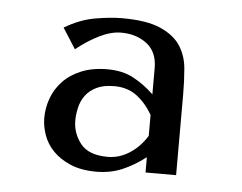

<svg xmlns="http://www.w3.org/2000/svg" viewBox="-36 -753 553 438"><g transform="rotate(5 240.5 -534.0)"><path d="M311 -449Q295 -423 271.5 -408Q248 -393 222 -393Q178 -393 159.5 -416.5Q141 -440 141 -469Q141 -483 144.5 -498.5Q148 -514 157 -526.5Q166 -539 182 -547Q198 -555 223 -555Q253 -555 274 -539.5Q295 -524 311 -497ZM381 -550Q381 -580 378.5 -609Q376 -638 361.5 -660.5Q347 -683 315.5 -697Q284 -711 227 -711Q201 -711 166 -705Q131 -699 96 -678L126 -631Q152 -652 178.5 -665Q205 -678 228 -678Q263 -678 287 -659.5Q311 -641 311 -604V-544Q289 -565 264 -578.5Q239 -592 204 -592Q170 -592 144.5 -581.5Q119 -571 102.5 -553.5Q86 -536 78 -514Q70 -492 70 -469Q70 -450 77 -430Q84 -410 99.5 -394Q115 -378 139.5 -367.5Q164 -357 199 -357Q231 -357 258 -368.5Q285 -380 311 -400V-365H381Z"/></g></svg>

Font: Tenor Sans
Style: Regular
Weight: 400
Designer: Denis Masharov
Foundry: Denis Masharov
Version: Version 1.1